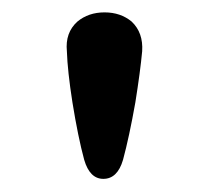

<svg xmlns="http://www.w3.org/2000/svg" viewBox="-20 -752 332 304"><path d="M85.9 -670.9Q86.9 -639.6 94.7 -589.8Q103.5 -535.2 113.3 -499Q122.1 -468.8 143.6 -468.8Q166 -468.8 174.8 -499Q184.6 -535.2 194.3 -589.8Q202.1 -638.7 205.1 -670.9Q207 -700.2 188.5 -717.8Q170.9 -732.4 145.5 -732.4Q120.1 -732.4 102.5 -717.8Q83 -700.2 85.9 -670.9Z"/></svg>

Font: Gungsuh
Style: Regular
Weight: 400
Version: Version 2.21